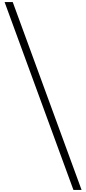

<svg xmlns="http://www.w3.org/2000/svg" viewBox="-20 -1586 846 1885"><path d="M781 279H701L25 -1566H105Z"/></svg>

Font: STIXSizeTwoSym
Style: Regular
Weight: 400
Designer: MicroPress Inc., with final additions and corrections provided by Coen Hoffman, Elsevier (retired)
Version: Version 1.1.0